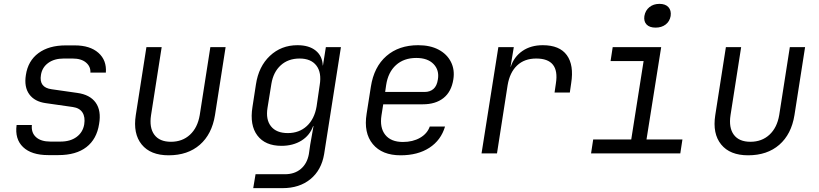

<svg xmlns="http://www.w3.org/2000/svg" viewBox="-20 -794 4240 994"><path d="M230 9Q143 9 99.5 -32.5Q56 -74 66 -147H145Q141 -107 166.5 -84Q192 -61 241 -61H293Q344 -61 376.5 -85Q409 -109 416 -150Q422 -188 407 -211.5Q392 -235 357 -240L217 -260Q159 -268 131.5 -306Q104 -344 114 -406Q125 -479 179 -519Q233 -559 320 -559H367Q446 -559 489.5 -520.5Q533 -482 528 -418H448Q450 -449 425.5 -470Q401 -491 356 -491H310Q261 -491 229.5 -468Q198 -445 192 -406Q181 -341 247 -332L380 -313Q446 -304 475.5 -262.5Q505 -221 493 -152Q481 -74 427.5 -32.5Q374 9 282 9Z M853 10Q759 10 713.5 -46Q668 -102 683 -198L738 -550H817L762 -198Q752 -133 779 -96.5Q806 -60 865 -60Q924 -60 963.5 -96.5Q1003 -133 1014 -198L1069 -550H1148L1093 -198Q1077 -99 1014.5 -44.5Q952 10 853 10Z M1291 180 1303 108H1455Q1505 108 1537.5 80.5Q1570 53 1579 4L1586 -45L1603 -141H1601Q1584 -93 1540.5 -66Q1497 -39 1437 -39Q1353 -39 1312.5 -92.5Q1272 -146 1287 -240L1305 -357Q1319 -450 1377.5 -505Q1436 -560 1520 -560Q1580 -560 1614.5 -532Q1649 -504 1651 -455H1652L1667 -550H1745L1658 4Q1644 87 1587 133.5Q1530 180 1443 180ZM1470 -105Q1529 -105 1568.5 -141.5Q1608 -178 1619 -243L1635 -353Q1646 -418 1618 -454.5Q1590 -491 1531 -491Q1472 -491 1433.5 -456Q1395 -421 1385 -360L1365 -236Q1355 -175 1383 -140Q1411 -105 1470 -105Z M2054 10Q1958 10 1910 -48Q1862 -106 1878 -205L1900 -345Q1916 -448 1980.5 -504Q2045 -560 2145 -560Q2207 -560 2250.5 -537Q2294 -514 2314.5 -473.5Q2335 -433 2327 -383Q2317 -319 2276 -286.5Q2235 -254 2169 -254H1964L1955 -197Q1945 -133 1974.5 -96Q2004 -59 2066 -59Q2117 -59 2154.5 -80.5Q2192 -102 2205 -139H2284Q2263 -68 2203 -29Q2143 10 2054 10ZM1974 -318H2179Q2206 -318 2224 -333.5Q2242 -349 2247 -383Q2255 -431 2224.5 -462.5Q2194 -494 2135 -494Q2071 -494 2030 -457Q1989 -420 1979 -353Z M2473 0 2560 -550H2640L2623 -448H2624Q2641 -500 2684.5 -530Q2728 -560 2790 -560Q2877 -560 2914.5 -508.5Q2952 -457 2937 -363L2930 -315H2851L2858 -363Q2878 -491 2756 -491Q2695 -491 2657 -455Q2619 -419 2608 -353L2553 0Z M3040 0 3051 -72H3248L3312 -478H3141L3152 -550H3403L3327 -72H3513L3502 0ZM3374 -651Q3343 -651 3327.5 -667Q3312 -683 3316 -711Q3321 -740 3342 -757Q3363 -774 3394 -774Q3425 -774 3440.5 -757Q3456 -740 3452 -711Q3447 -683 3426 -667Q3405 -651 3374 -651Z M3853 10Q3759 10 3713.5 -46Q3668 -102 3683 -198L3738 -550H3817L3762 -198Q3752 -133 3779 -96.5Q3806 -60 3865 -60Q3924 -60 3963.5 -96.5Q4003 -133 4014 -198L4069 -550H4148L4093 -198Q4077 -99 4014.5 -44.5Q3952 10 3853 10Z"/></svg>

Font: JetBrains Mono NL Light
Style: Italic
Weight: 300
Italic angle: -9°
Designer: Philipp Nurullin, Konstantin Bulenkov
Foundry: JetBrains
Version: Version 2.304; ttfautohint (v1.8.4.7-5d5b)